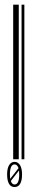

<svg xmlns="http://www.w3.org/2000/svg" viewBox="-20 -667 122 804"><path d="M35.2 0V-647.5H58.6V0ZM70.3 0V-647.5H82V0ZM41 10.7Q55.7 10.7 64.5 25.4Q72.3 39.1 72.3 63.5Q72.3 88.9 64.5 102.5Q56.6 116.2 41 116.2Q25.4 116.2 17.6 102.5Q9.8 88.9 9.8 63.5Q9.8 39.1 17.6 25.4Q26.4 10.7 41 10.7ZM41 21.5Q31.2 21.5 26.4 32.2Q21.5 43.9 21.5 63.5Q21.5 74.2 22.5 82L57.6 37.1Q54.7 29.3 50.8 25.4Q46.9 21.5 41 21.5ZM41 105.5Q50.8 105.5 55.7 94.7Q60.5 84 60.5 63.5Q60.5 53.7 59.6 46.9L25.4 90.8Q30.3 105.5 41 105.5Z"/></svg>

Font: Libre Barcode EAN13 Text
Style: Regular
Weight: 400
Version: Version 1.008; ttfautohint (v1.8.3)